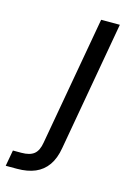

<svg xmlns="http://www.w3.org/2000/svg" viewBox="-223 -556 567 833"><g transform="rotate(15 61.0 -139.5)"><path d="M-111 220 -98 148H-60Q-22 148 -3 132.5Q16 117 22 80L125 -499H209L106 82Q98 130 76.5 160.5Q55 191 21 205.5Q-13 220 -60 220Z"/></g></svg>

Font: DM Sans 20pt
Style: Italic
Weight: 400
Italic angle: -10°
Version: Version 4.004;gftools[0.9.30]